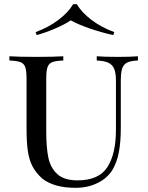

<svg xmlns="http://www.w3.org/2000/svg" viewBox="-20 -874 698 908"><path d="M24.9 0ZM551.3 -492.2V-271Q551.3 -202.1 542 -153.6Q532.7 -105 510.7 -68.8Q486.8 -30.8 440.9 -8.3Q395 14.2 337.4 14.2Q234.9 14.2 179.7 -29.8Q149.9 -56.6 134 -86.7Q118.2 -116.7 111.8 -158.9Q105.5 -201.2 105.5 -268.1V-502Q105.5 -539.6 99.4 -556.6Q93.3 -573.7 76.9 -580.1Q60.5 -586.4 24.4 -587.9V-607.9Q66.9 -605 152.3 -605Q232.9 -605 279.3 -607.9V-587.9Q243.2 -586.4 227.1 -580.1Q210.9 -573.7 204.8 -556.6Q198.7 -539.6 198.7 -502V-251Q198.7 -176.8 208.7 -128.4Q218.8 -80.1 251.2 -50.5Q283.7 -21 346.7 -21Q447.3 -21 487.8 -83.7Q528.3 -146.5 528.3 -259.8V-492.2Q528.3 -528.8 519.8 -548.8Q511.2 -568.8 491.9 -577.6Q472.7 -586.4 437.5 -587.9V-607.9Q473.1 -605 539.6 -605Q599.6 -605 632.3 -607.9V-587.9Q597.7 -586.4 580.8 -577.9Q564 -569.3 557.6 -549.8Q551.3 -530.3 551.3 -492.2ZM520.5 -722.2 515.6 -708Q458 -720.7 402.6 -740Q347.2 -759.3 314.5 -777.8Q287.6 -759.3 243.2 -740Q198.7 -720.7 153.3 -708L148.4 -722.2Q209 -744.1 256.1 -779.8Q303.2 -815.4 325.7 -854H343.8Q365.7 -815.4 412.8 -779.8Q460 -744.1 520.5 -722.2Z"/></svg>

Font: Playfair Display SC
Style: Regular
Weight: 400
Designer: Claus Eggers Sørensen
Foundry: Claus Eggers Sørensen
Version: Version 1.004;PS 001.004;hotconv 1.0.70;makeotf.lib2.5.58329